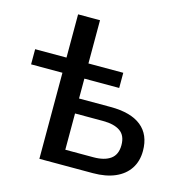

<svg xmlns="http://www.w3.org/2000/svg" viewBox="-104 -805 885 905"><g transform="rotate(15 338.5 -352.5)"><path d="M167 0V-420H14V-494H167V-705H274V-494H444V-420H274V-323H428Q527 -323 578 -282Q629 -241 629 -162Q629 -112 605 -75.5Q581 -39 536 -19.5Q491 0 428 0ZM274 -73H411Q465 -73 494.5 -94.5Q524 -116 524 -162Q524 -209 494.5 -229.5Q465 -250 411 -250H274Z"/></g></svg>

Font: Nunito Sans 9pt SemiBold
Style: Regular
Weight: 600
Version: Version 3.101;gftools[0.9.27]